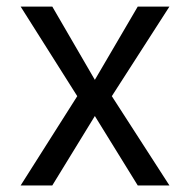

<svg xmlns="http://www.w3.org/2000/svg" viewBox="-20 -566 580 586"><path d="M139.6 -545.9 269.5 -322.3 400.4 -545.9H497.1L321.3 -272.5L497.1 0H400.4L269.5 -211.9L139.6 0H43L215.8 -272.5L43 -545.9Z"/></svg>

Font: Inter
Style: Regular
Weight: 400
Designer: Rasmus Andersson
Foundry: rsms
Version: Version 4.000;git-8c9346024